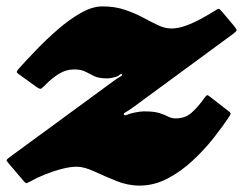

<svg xmlns="http://www.w3.org/2000/svg" viewBox="-78 -560 773 600"><path d="M-17.5 -347.5Q-27.5 -336.5 -25.2 -333.5Q-23 -330.5 -11.5 -322.5L35 -289Q47 -280.5 50.8 -283Q54.5 -285.5 64.5 -295.5Q85 -316.5 107 -329.8Q129 -343 153 -343Q176 -343 189 -336Q202 -329 216.5 -322Q231 -315 258 -315Q267 -315 281 -319Q291 -321.5 295.8 -326.2Q300.5 -331 303 -327.5Q305 -324 297 -319.8Q289 -315.5 282 -310.5L-49 -68Q-57 -62 -57.5 -59.8Q-58 -57.5 -51.5 -50L-5.5 4Q2.5 13.5 5.5 12.5Q8.5 11.5 19.5 5.5Q38 -5 63.5 -15.2Q89 -25.5 115.2 -32.2Q141.5 -39 162 -39Q185 -39 216.8 -24.2Q248.5 -9.5 284.8 5.2Q321 20 358 20Q403.5 20 445.5 -2Q487.5 -24 523.8 -57.8Q560 -91.5 588.5 -127.5Q617 -163.5 635.5 -191.5Q642 -201 642.8 -204.2Q643.5 -207.5 634.5 -214L583 -254Q574.5 -261 571.2 -262.5Q568 -264 561.5 -254.5Q539.5 -224 519.8 -207Q500 -190 471 -190Q458 -190 447.8 -195.5Q437.5 -201 420.8 -206.5Q404 -212 372 -212Q360.5 -212 341.5 -208Q325.5 -204.5 318.2 -201Q311 -197.5 309 -202.5Q307.5 -206 316 -210.2Q324.5 -214.5 338.5 -225L649 -453Q661 -462 661.5 -465.2Q662 -468.5 652.5 -480L615 -524.5Q607.5 -533 604.8 -532.5Q602 -532 592 -525.5Q574.5 -514.5 551.2 -501.8Q528 -489 503.5 -480Q479 -471 458 -471Q437 -471 415.2 -481.5Q393.5 -492 368.2 -505.5Q343 -519 312 -529.5Q281 -540 242 -540Q210.5 -540 174.5 -519.5Q138.5 -499 102.8 -468Q67 -437 35.8 -404.5Q4.5 -372 -17.5 -347.5Z"/></svg>

Font: Besley Black
Style: Italic
Weight: 900
Italic angle: -13°
Designer: Owen Earl
Foundry: indestructible type*
Version: Version 2.001